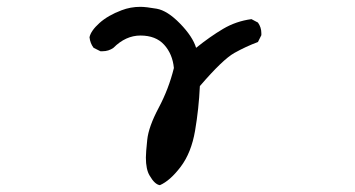

<svg xmlns="http://www.w3.org/2000/svg" viewBox="-20 -448 1040 562"><path d="M448 94Q433 92 418 66Q407 48 407 13Q407 -1 411 -39Q415 -77 444.5 -132.5Q474 -188 489 -249Q485 -290 460.5 -317Q436 -344 391 -344Q348 -344 312 -308Q298 -298 280 -298H274L254 -308Q244 -321 242 -339Q246 -358 271 -380.5Q296 -403 336 -418Q362 -428 391 -428Q407 -428 438.5 -422.5Q470 -417 507 -379Q544 -341 554 -308Q595 -341 633 -363.5Q671 -386 716 -392L735 -382Q745 -368 745 -351V-345L735 -325Q700 -312 666 -293Q632 -274 565 -196Q562 -130 551 -65.5Q540 -1 509 40Q478 81 448 94Z"/></svg>

Font: Xiaolai Mono SC
Style: Regular
Weight: 400
Monospace: yes
Designer: LXGW / Nozomi Seto
Version: Version 3.113;September 30, 2024